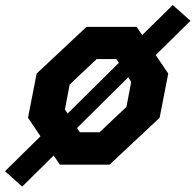

<svg xmlns="http://www.w3.org/2000/svg" viewBox="-70 -638 758 744"><path d="M16 85 138 -35.5 162 0H354.5L548.5 -181.5L582 -353L533.5 -424.5L668 -557.5L599.5 -618.5L481 -502L459.5 -534H265.5L72 -353L38.5 -181.5L87 -110L-50.5 25.5ZM181.5 -214 200 -310.5 304.5 -409H381L390.5 -394.5L192 -198ZM228.5 -142 427 -338.5 438.5 -320.5 420 -224 316 -125.5H239.5Z"/></svg>

Font: Monaspace Krypton
Style: Bold Italic
Weight: 700
Italic angle: -11°
Designer: Riley Cran & the Lettermatic Team
Foundry: Lettermatic
Version: Version 1.101 (Monaspace Krypton)